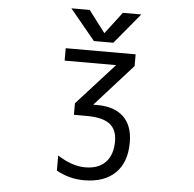

<svg xmlns="http://www.w3.org/2000/svg" viewBox="-63 -821 1126 1114"><g transform="rotate(5 500.0 -264.5)"><path d="M607.4 -757.8H714.8L567.4 -580.1H454.1L307.6 -757.8H414.1L510.7 -630.9ZM294.9 -524.4H702.1V-456.1L482.4 -211.9H505.9Q606.4 -211.9 659.7 -160.6Q712.9 -109.4 712.9 -11.7Q712.9 104.5 648.4 167Q584 229.5 466.8 229.5Q380.9 229.5 305.7 187.5V99.6Q391.6 154.3 466.8 154.3Q543.9 154.3 585.4 111.3Q627 68.4 627 -11.7Q627 -79.1 585 -111.3Q543 -143.6 449.2 -143.6H376V-210.9L594.7 -452.1H294.9Z"/></g></svg>

Font: GenEi Gothic M Regular
Style: Regular
Weight: 400
Designer: o_tamon (Modified); [Source Han Sans]
Ryoko NISHIZUKA  (kana & ideographs); Paul D. Hunt (Latin, Greek & Cyrillic); Wenl
Version: Version 1.1a;Original Version 1.004